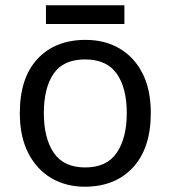

<svg xmlns="http://www.w3.org/2000/svg" viewBox="-20 -697 645 727"><path d="M551 -269Q551 -136 483.5 -63Q416 10 301 10Q230 10 174.5 -22.5Q119 -55 87 -117.5Q55 -180 55 -269Q55 -402 122 -474Q189 -546 304 -546Q377 -546 432.5 -513.5Q488 -481 519.5 -419.5Q551 -358 551 -269ZM146 -269Q146 -174 183.5 -118.5Q221 -63 303 -63Q384 -63 422 -118.5Q460 -174 460 -269Q460 -364 422 -418Q384 -472 302 -472Q220 -472 183 -418Q146 -364 146 -269ZM451 -677V-606H154V-677Z"/></svg>

Font: Noto Sans Adlam Unjoined
Style: Regular
Weight: 400
Designer: Mark Jamra, Neil Patel
Foundry: JamraPatel LLC
Version: Version 3.001